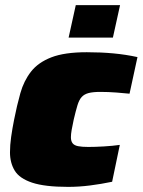

<svg xmlns="http://www.w3.org/2000/svg" viewBox="-20 -722 557 750"><path d="M246 8Q155 8 105.5 -8.5Q56 -25 37.5 -55.5Q19 -86 19 -127Q19 -155 23.5 -187Q28 -219 35 -254Q46 -310 59.5 -358Q73 -406 101 -442Q129 -478 180.5 -498Q232 -518 319 -518Q374 -518 422.5 -513.5Q471 -509 517 -499L486 -356Q468 -358 435.5 -360.5Q403 -363 372 -363Q343 -363 326 -358.5Q309 -354 299 -343Q289 -332 282.5 -310.5Q276 -289 268 -255Q263 -232 260 -215Q257 -198 257 -186Q257 -171 263.5 -162.5Q270 -154 285 -151Q300 -148 325 -148Q351 -148 385.5 -150Q420 -152 448 -156L418 -12Q375 -3 331.5 2.5Q288 8 246 8ZM248 -575 276 -702H449L421 -575Z"/></svg>

Font: Saira SemiExpanded Black
Style: Italic
Weight: 900
Width: 6
Italic angle: -12°
Designer: Hector Gatti with collaboration of the Omnibus-Type team
Foundry: Omnibus-Type
Version: Version 1.101